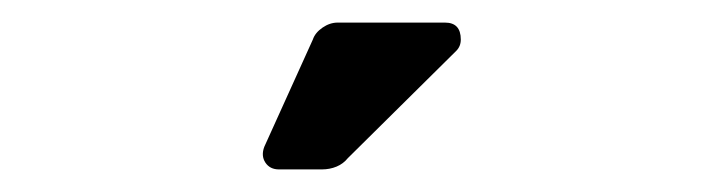

<svg xmlns="http://www.w3.org/2000/svg" viewBox="-20 -784 625 170"><path d="M227 -634Q219 -634 215 -640Q211 -646 214 -654L257 -749Q259 -755 265.5 -759.5Q272 -764 279 -764H374Q388 -764 388 -749Q388 -743 384 -739L288 -644Q284 -639 278 -636.5Q272 -634 265 -634Z"/></svg>

Font: Miriam Libre SemiBold
Style: Regular
Weight: 600
Version: Version 2.000